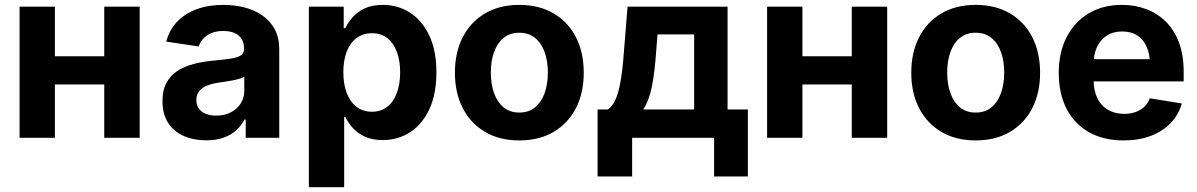

<svg xmlns="http://www.w3.org/2000/svg" viewBox="-20 -570 4952 794"><path d="M451.7 -337.4V-220.7H166.5V-337.4ZM207 -542.5V0H61V-542.5ZM557.6 -542.5V0H411.1V-542.5Z M833 10.3Q780.8 10.3 739.7 -7.8Q698.7 -25.9 675.3 -62Q651.9 -98.1 651.9 -151.9Q651.9 -197.3 668.5 -227.8Q685.1 -258.3 714.1 -276.9Q743.2 -295.4 780 -305.2Q816.9 -314.9 856.9 -318.8Q904.3 -323.2 933.3 -327.6Q962.4 -332 975.8 -340.8Q989.3 -349.6 989.3 -367.2V-369.6Q989.3 -392.6 979.2 -408.7Q969.2 -424.8 950.2 -433.3Q931.2 -441.9 903.3 -441.9Q875.5 -441.9 854.7 -433.3Q834 -424.8 820.8 -410.4Q807.6 -396 801.8 -377.9L667.5 -397.9Q680.2 -446.3 712.4 -480.2Q744.6 -514.2 793.5 -532Q842.3 -549.8 904.3 -549.8Q949.2 -549.8 990.7 -539.3Q1032.2 -528.8 1064.7 -506.3Q1097.2 -483.9 1116 -449.2Q1134.8 -414.6 1134.8 -365.7V0H996.1V-75.7H991.2Q978 -50.3 956.3 -30.8Q934.6 -11.2 904.1 -0.5Q873.5 10.3 833 10.3ZM874 -91.8Q908.7 -91.8 934.8 -105.5Q960.9 -119.1 975.6 -142.6Q990.2 -166 990.2 -194.3V-252.4Q983.4 -248.5 970.7 -244.6Q958 -240.7 942.1 -237.5Q926.3 -234.4 910.6 -232.2Q895 -230 882.3 -228Q855.5 -224.1 835 -215.6Q814.5 -207 803.2 -192.4Q792 -177.7 792 -156.2Q792 -135.3 802.5 -120.8Q813 -106.4 831.5 -99.1Q850.1 -91.8 874 -91.8Z M1257.3 204.1V-542.5H1401.4V-453.1H1407.7Q1418.5 -475.6 1437.5 -497.8Q1456.5 -520 1487.3 -534.9Q1518.1 -549.8 1563 -549.8Q1624.5 -549.8 1674.6 -518.3Q1724.6 -486.8 1754.6 -424.6Q1784.7 -362.3 1784.7 -270.5Q1784.7 -180.7 1755.4 -118.2Q1726.1 -55.7 1675.8 -23.2Q1625.5 9.3 1562 9.3Q1519 9.3 1488.5 -5.1Q1458 -19.5 1438.5 -41.5Q1418.9 -63.5 1407.7 -86.4H1403.3V204.1ZM1518.1 -107.9Q1555.7 -107.9 1581.8 -128.7Q1607.9 -149.4 1621.3 -186.3Q1634.8 -223.1 1634.8 -271Q1634.8 -318.8 1621.3 -355.2Q1607.9 -391.6 1582 -412.1Q1556.2 -432.6 1518.1 -432.6Q1480.5 -432.6 1454.1 -412.6Q1427.7 -392.6 1413.8 -356.4Q1399.9 -320.3 1399.9 -271Q1399.9 -222.2 1413.8 -185.5Q1427.7 -148.9 1454.3 -128.4Q1481 -107.9 1518.1 -107.9Z M2127.4 10.7Q2045.9 10.7 1986.1 -24.4Q1926.3 -59.6 1893.8 -122.6Q1861.3 -185.5 1861.3 -269Q1861.3 -353.5 1893.8 -416.5Q1926.3 -479.5 1986.1 -514.6Q2045.9 -549.8 2127.4 -549.8Q2209.5 -549.8 2269.3 -514.6Q2329.1 -479.5 2361.6 -416.5Q2394 -353.5 2394 -269Q2394 -185.5 2361.6 -122.6Q2329.1 -59.6 2269.3 -24.4Q2209.5 10.7 2127.4 10.7ZM2127.4 -104.5Q2166.5 -104.5 2192.6 -126Q2218.8 -147.5 2232.2 -184.8Q2245.6 -222.2 2245.6 -269.5Q2245.6 -317.9 2232.2 -355Q2218.8 -392.1 2192.6 -413.3Q2166.5 -434.6 2127.4 -434.6Q2088.9 -434.6 2062.7 -413.3Q2036.6 -392.1 2023.2 -355Q2009.8 -317.9 2009.8 -269.5Q2009.8 -222.2 2023.2 -184.8Q2036.6 -147.5 2062.7 -126Q2088.9 -104.5 2127.4 -104.5Z M2451.2 159.7V-117.2H2493.7Q2511.2 -128.9 2522.7 -152.8Q2534.2 -176.8 2541.5 -209.5Q2548.8 -242.2 2553.2 -281Q2557.6 -319.8 2560.5 -360.8L2575.2 -542.5H2988.8V-117.2H3072.8V159.7H2933.1V0H2594.2V159.7ZM2640.1 -117.2H2850.6V-427.7H2699.2L2693.8 -360.8Q2688 -274.4 2676.3 -214.6Q2664.6 -154.8 2640.1 -117.2Z M3543 -337.4V-220.7H3257.8V-337.4ZM3298.3 -542.5V0H3152.3V-542.5ZM3648.9 -542.5V0H3502.4V-542.5Z M4014.6 10.7Q3933.1 10.7 3873.3 -24.4Q3813.5 -59.6 3781 -122.6Q3748.5 -185.5 3748.5 -269Q3748.5 -353.5 3781 -416.5Q3813.5 -479.5 3873.3 -514.6Q3933.1 -549.8 4014.6 -549.8Q4096.7 -549.8 4156.5 -514.6Q4216.3 -479.5 4248.8 -416.5Q4281.2 -353.5 4281.2 -269Q4281.2 -185.5 4248.8 -122.6Q4216.3 -59.6 4156.5 -24.4Q4096.7 10.7 4014.6 10.7ZM4014.6 -104.5Q4053.7 -104.5 4079.8 -126Q4106 -147.5 4119.4 -184.8Q4132.8 -222.2 4132.8 -269.5Q4132.8 -317.9 4119.4 -355Q4106 -392.1 4079.8 -413.3Q4053.7 -434.6 4014.6 -434.6Q3976.1 -434.6 3950 -413.3Q3923.8 -392.1 3910.4 -355Q3897 -317.9 3897 -269.5Q3897 -222.2 3910.4 -184.8Q3923.8 -147.5 3950 -126Q3976.1 -104.5 4014.6 -104.5Z M4626.5 10.7Q4543.5 10.7 4483.2 -23.4Q4422.9 -57.6 4390.6 -120.4Q4358.4 -183.1 4358.4 -268.6Q4358.4 -352.5 4390.6 -415.8Q4422.9 -479 4481.7 -514.4Q4540.5 -549.8 4619.6 -549.8Q4673.3 -549.8 4719.7 -532.5Q4766.1 -515.1 4801 -480.7Q4835.9 -446.3 4855.5 -394.5Q4875 -342.8 4875 -273.9V-233.4H4417.5V-325.2H4804.2L4735.8 -300.8Q4735.8 -343.3 4722.9 -374.3Q4710 -405.3 4684.3 -422.6Q4658.7 -439.9 4620.6 -439.9Q4583 -439.9 4556.6 -422.6Q4530.3 -405.3 4516.4 -375.2Q4502.4 -345.2 4502.4 -306.6V-242.2Q4502.4 -195.8 4518.1 -163.8Q4533.7 -131.8 4562.5 -115.5Q4591.3 -99.1 4628.9 -99.1Q4654.8 -99.1 4676 -106.7Q4697.3 -114.3 4712.2 -128.4Q4727.1 -142.6 4734.9 -163.6L4867.2 -142.1Q4854.5 -96.2 4821.8 -61.8Q4789.1 -27.3 4739.5 -8.3Q4689.9 10.7 4626.5 10.7Z"/></svg>

Font: Inter 16pt
Style: Bold
Weight: 700
Version: Version 4.001;git-66647c0bb